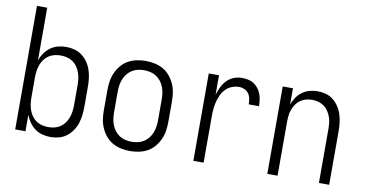

<svg xmlns="http://www.w3.org/2000/svg" viewBox="-72 -926 2145 1125"><g transform="rotate(10 1000.0 -363.5)"><path d="M277 8Q252 8 227.5 1.5Q203 -5 183.5 -19.5Q164 -34 149.5 -54.5Q135 -75 127 -98V0H66V-735H127V-422Q135 -445 149.5 -465.5Q164 -486 183.5 -500.5Q203 -515 227.5 -521.5Q252 -528 277 -528Q302 -528 326.5 -521.5Q351 -515 371 -500Q391 -485 405.5 -464Q420 -443 428 -419Q436 -395 439 -370Q442 -345 442 -320V-200Q442 -175 439 -150Q436 -125 428 -101Q420 -77 405.5 -56Q391 -35 371 -20Q351 -5 326.5 1.5Q302 8 277 8ZM254 -47Q273 -47 291.5 -51.5Q310 -56 325.5 -66.5Q341 -77 352 -92.5Q363 -108 369.5 -126Q376 -144 378.5 -162.5Q381 -181 381 -200V-320Q381 -339 378.5 -357.5Q376 -376 369.5 -394Q363 -412 352 -427.5Q341 -443 325.5 -453.5Q310 -464 291.5 -468.5Q273 -473 254 -473Q235 -473 216.5 -468.5Q198 -464 182.5 -453.5Q167 -443 156 -427.5Q145 -412 138.5 -394Q132 -376 129.5 -357.5Q127 -339 127 -320V-200Q127 -181 129.5 -162.5Q132 -144 138.5 -126Q145 -108 156 -92.5Q167 -77 182.5 -66.5Q198 -56 216.5 -51.5Q235 -47 254 -47Z M750 8Q723 8 696.5 2.5Q670 -3 646.5 -16Q623 -29 605.5 -50Q588 -71 577 -95.5Q566 -120 562 -146.5Q558 -173 558 -200V-320Q558 -347 562 -373.5Q566 -400 577 -424.5Q588 -449 605.5 -470Q623 -491 646.5 -504Q670 -517 696.5 -522.5Q723 -528 750 -528Q777 -528 803.5 -522.5Q830 -517 853.5 -504Q877 -491 894.5 -470Q912 -449 923 -424.5Q934 -400 938 -373.5Q942 -347 942 -320V-200Q942 -173 938 -146.5Q934 -120 923 -95.5Q912 -71 894.5 -50Q877 -29 853.5 -16Q830 -3 803.5 2.5Q777 8 750 8ZM750 -47Q769 -47 788 -51.5Q807 -56 823 -66.5Q839 -77 850.5 -92Q862 -107 869 -125Q876 -143 878.5 -162Q881 -181 881 -200V-320Q881 -339 878.5 -358Q876 -377 869 -395Q862 -413 850.5 -428Q839 -443 823 -453.5Q807 -464 788 -468.5Q769 -473 750 -473Q731 -473 712 -468.5Q693 -464 677 -453.5Q661 -443 649.5 -428Q638 -413 631 -395Q624 -377 621.5 -358Q619 -339 619 -320V-200Q619 -181 621.5 -162Q624 -143 631 -125Q638 -107 649.5 -92Q661 -77 677 -66.5Q693 -56 712 -51.5Q731 -47 750 -47Z M1126 0V-520H1187V-404Q1194 -428 1205 -450.5Q1216 -473 1233 -491Q1250 -509 1273.5 -518.5Q1297 -528 1322 -528Q1340 -528 1358.5 -524.5Q1377 -521 1392.5 -511Q1408 -501 1419.5 -486.5Q1431 -472 1437.5 -455Q1444 -438 1446.5 -419.5Q1449 -401 1449 -382H1388Q1388 -399 1385 -415.5Q1382 -432 1372.5 -445.5Q1363 -459 1347.5 -466Q1332 -473 1316 -473Q1294 -473 1273 -465Q1252 -457 1236.5 -441Q1221 -425 1211.5 -405Q1202 -385 1196.5 -363.5Q1191 -342 1189 -320Q1187 -298 1187 -276V0Z M1566 0V-520H1627V-423Q1635 -446 1648.5 -466Q1662 -486 1681.5 -500.5Q1701 -515 1725 -521.5Q1749 -528 1773 -528Q1798 -528 1822 -521.5Q1846 -515 1865.5 -499.5Q1885 -484 1899 -463Q1913 -442 1920.5 -418Q1928 -394 1931 -369.5Q1934 -345 1934 -320V0H1873V-320Q1873 -339 1871 -357.5Q1869 -376 1862.5 -393.5Q1856 -411 1845.5 -426.5Q1835 -442 1820 -452.5Q1805 -463 1787 -468Q1769 -473 1750 -473Q1731 -473 1713 -468Q1695 -463 1680 -452.5Q1665 -442 1654.5 -426.5Q1644 -411 1637.5 -393.5Q1631 -376 1629 -357.5Q1627 -339 1627 -320V0Z"/></g></svg>

Font: Iosevka Fixed Light
Style: Regular
Weight: 300
Monospace: yes
Designer: Belleve Invis
Foundry: Belleve Invis
Version: Version 32.3.0